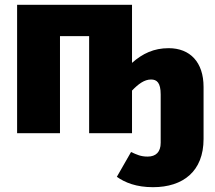

<svg xmlns="http://www.w3.org/2000/svg" viewBox="-20 -553 891 797"><path d="M680 -353C619 -353 572 -331 528 -292V-533H51V0H229V-403H350V0H528V-177C554 -204 579 -223 607 -223C631 -223 647 -210 647 -161V40C647 78 627 97 593 97C564 97 548 89 524 78L465 181C499 205 546 224 615 224C740 224 825 158 825 24V-192C825 -295 769 -353 680 -353Z"/></svg>

Font: Fira Sans ExtraBold
Style: Regular
Weight: 800
Designer: bBox Type GmbH & Carrois Corporate GbR & Edenspiekermann AG
Foundry: bBox Type GmbH & Carrois Corporate GbR & Edenspiekermann AG
Version: Version 4.300;PS 004.300;hotconv 1.0.88;makeotf.lib2.5.64775